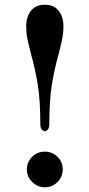

<svg xmlns="http://www.w3.org/2000/svg" viewBox="-20 -780 379 814"><path d="M151 -252Q151 -352 140.5 -418.5Q130 -485 111 -553Q101 -591 96 -616.5Q91 -642 91 -668Q91 -709 111.5 -734.5Q132 -760 170 -760Q208 -760 228.5 -734.5Q249 -709 249 -668Q249 -642 244 -616.5Q239 -591 229 -553Q210 -485 199.5 -418.5Q189 -352 189 -252Q189 -239 183 -231.5Q177 -224 170 -224Q163 -224 157 -231.5Q151 -239 151 -252ZM94 -62Q94 -93 116 -115Q138 -137 170 -137Q202 -137 224 -115Q246 -93 246 -62Q246 -31 224 -8.5Q202 14 170 14Q139 14 116.5 -8.5Q94 -31 94 -62Z"/></svg>

Font: Shippori Mincho B1 ExtraBold
Style: Regular
Weight: 800
Designer: FONTDASU
Foundry: FONTDASU / Google Inc. / but / Adobe
Version: Version 3.110; ttfautohint (v1.8.3)